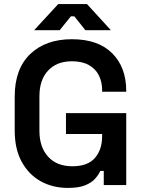

<svg xmlns="http://www.w3.org/2000/svg" viewBox="-20 -906 701 940"><path d="M312 14Q238 14 179.5 -18.5Q121 -51 86.5 -113.5Q52 -176 52 -267V-433Q52 -569 128 -641.5Q204 -714 332 -714Q460 -714 529 -645.5Q598 -577 598 -461V-457H480V-465Q480 -505 464 -537Q448 -569 415 -587.5Q382 -606 332 -606Q258 -606 215.5 -560.5Q173 -515 173 -435V-265Q173 -186 215.5 -139Q258 -92 334 -92Q410 -92 445 -133Q480 -174 480 -238V-250H303V-352H598V0H488V-69H471Q463 -51 446 -31.5Q429 -12 397.5 1Q366 14 312 14ZM147 -758 265 -886H406L523 -758H398L344 -826H327L272 -758Z"/></svg>

Font: Space Grotesk Light SemiBold
Style: Regular
Weight: 600
Version: Version 2.000